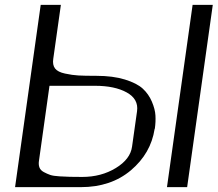

<svg xmlns="http://www.w3.org/2000/svg" viewBox="-20 -770 895 790"><path d="M199.2 -528.3Q195.3 -502.9 206.5 -488.3Q217.8 -473.6 247.6 -467.3Q277.3 -460.9 302.2 -459.5Q327.1 -458 377 -458Q444.3 -458 493.7 -442.9Q543 -427.7 567.4 -405.3Q591.8 -382.8 605 -351.6Q618.2 -320.3 619.6 -294.9Q621.1 -269.5 617.2 -241.2L616.2 -239.3Q600.6 -138.7 518.6 -69.3Q436.5 0 312.5 0H42L147.5 -750H230.5ZM140.6 -110.4Q137.7 -93.8 142.1 -81.5Q146.5 -69.3 160.2 -62Q173.8 -54.7 186.5 -50.3Q199.2 -45.9 225.1 -44.4Q251 -43 267.6 -42.5Q284.2 -42 318.4 -42Q396.5 -42 456.5 -78.6Q516.6 -115.2 523.4 -167L543.9 -312.5Q550.8 -362.3 501.5 -389.6Q452.1 -417 371.1 -417H183.6ZM855.5 -750 750 0H667L772.5 -750Z"/></svg>

Font: okolaks
Style: RegularItalic
Weight: 500
Italic angle: -8°
Version: Version 000.6.0